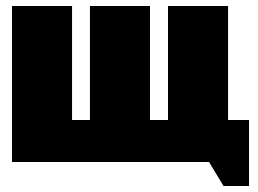

<svg xmlns="http://www.w3.org/2000/svg" viewBox="-20 -540 860 640"><path d="M20 -520H220.2V-140.1H279.8V-520H480V-140.1H540V-520H740.2V-140.1H810.1V80.1H725.1L676.8 0H20Z"/></svg>

Font: Mikodacs
Style: Regular
Weight: 400
Designer: gluk (gluksza@wp.pl)
Foundry: gluk (gluksza@wp.pl)
Version: Version 0.28